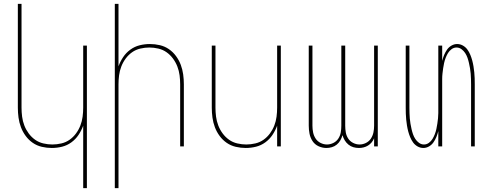

<svg xmlns="http://www.w3.org/2000/svg" viewBox="-20 -755 2540 990"><path d="M409 215V-107Q400 -82 385 -59.5Q370 -37 348 -21Q326 -5 300 1.5Q274 8 247 8Q221 8 195.5 2Q170 -4 149 -18.5Q128 -33 112.5 -54Q97 -75 88 -99Q79 -123 75.5 -148.5Q72 -174 72 -200V-735H91V-200Q91 -177 94 -153.5Q97 -130 105.5 -108Q114 -86 128 -67Q142 -48 161 -34.5Q180 -21 203.5 -15.5Q227 -10 250 -10Q273 -10 296.5 -15.5Q320 -21 339 -34.5Q358 -48 372 -67Q386 -86 394.5 -108Q403 -130 406 -153.5Q409 -177 409 -200V-520H428V215Z M572 215V-735H591V-413Q600 -438 615 -460.5Q630 -483 652 -499Q674 -515 700 -521.5Q726 -528 753 -528Q779 -528 804.5 -522Q830 -516 851 -501.5Q872 -487 887.5 -466Q903 -445 912 -421Q921 -397 924.5 -371.5Q928 -346 928 -320V0H909V-320Q909 -343 906 -366.5Q903 -390 894.5 -412Q886 -434 872 -453Q858 -472 839 -485.5Q820 -499 796.5 -504.5Q773 -510 750 -510Q727 -510 703.5 -504.5Q680 -499 661 -485.5Q642 -472 628 -453Q614 -434 605.5 -412Q597 -390 594 -366.5Q591 -343 591 -320V215Z M1247 8Q1221 8 1195.5 2Q1170 -4 1149 -18.5Q1128 -33 1112.5 -54Q1097 -75 1088 -99Q1079 -123 1075.5 -148.5Q1072 -174 1072 -200V-520H1091V-200Q1091 -177 1094 -153.5Q1097 -130 1105.5 -108Q1114 -86 1128 -67Q1142 -48 1161 -34.5Q1180 -21 1203.5 -15.5Q1227 -10 1250 -10Q1273 -10 1296.5 -15.5Q1320 -21 1339 -34.5Q1358 -48 1372 -67Q1386 -86 1394.5 -108Q1403 -130 1406 -153.5Q1409 -177 1409 -200V-520H1428V0H1409V-107Q1400 -82 1385 -59.5Q1370 -37 1348 -21Q1326 -5 1300 1.5Q1274 8 1247 8Z M1663 8Q1642 8 1622.5 -1Q1603 -10 1591.5 -27.5Q1580 -45 1576 -65.5Q1572 -86 1572 -107V-520H1591V-107Q1591 -89 1594.5 -72Q1598 -55 1607.5 -40.5Q1617 -26 1633 -18Q1649 -10 1666 -10Q1683 -10 1699 -18Q1715 -26 1724.5 -40.5Q1734 -55 1737 -72Q1740 -89 1740 -107V-520H1760V-107Q1760 -89 1763 -72Q1766 -55 1775.5 -40.5Q1785 -26 1801 -18Q1817 -10 1834 -10Q1851 -10 1867 -18Q1883 -26 1892.5 -40.5Q1902 -55 1905.5 -72Q1909 -89 1909 -107V-520H1928V0H1909V-42Q1904 -30 1896 -20.5Q1888 -11 1877.5 -4.5Q1867 2 1855 5Q1843 8 1831 8Q1816 8 1802 4Q1788 0 1776.5 -9.5Q1765 -19 1757.5 -31.5Q1750 -44 1746 -58Q1742 -44 1735 -31.5Q1728 -19 1716.5 -9.5Q1705 0 1691 4Q1677 8 1663 8Z M2163 8Q2147 8 2133 0Q2119 -8 2110 -20.5Q2101 -33 2095 -47.5Q2089 -62 2085 -77Q2081 -92 2078.5 -107.5Q2076 -123 2074.5 -138Q2073 -153 2072.5 -168.5Q2072 -184 2072 -200V-520H2091V-200Q2091 -186 2091.5 -172Q2092 -158 2093 -144.5Q2094 -131 2096.5 -117Q2099 -103 2102 -89.5Q2105 -76 2109.5 -63Q2114 -50 2121.5 -38.5Q2129 -27 2140.5 -18.5Q2152 -10 2166 -10Q2180 -10 2191.5 -18.5Q2203 -27 2210 -38.5Q2217 -50 2222 -63Q2227 -76 2230 -89.5Q2233 -103 2235 -117Q2237 -131 2238.5 -144.5Q2240 -158 2240 -172Q2240 -186 2240 -200V-520H2260V-441Q2264 -457 2270 -471.5Q2276 -486 2285 -499Q2294 -512 2308 -520Q2322 -528 2337 -528Q2353 -528 2367 -520Q2381 -512 2390 -499.5Q2399 -487 2405 -472.5Q2411 -458 2415 -443Q2419 -428 2421.5 -412.5Q2424 -397 2425.5 -382Q2427 -367 2427.5 -351.5Q2428 -336 2428 -320V0H2409V-320Q2409 -334 2408.5 -348Q2408 -362 2407 -375.5Q2406 -389 2403.5 -403Q2401 -417 2398 -430.5Q2395 -444 2390.5 -457Q2386 -470 2378.5 -481.5Q2371 -493 2359.5 -501.5Q2348 -510 2334 -510Q2320 -510 2308.5 -501.5Q2297 -493 2290 -481.5Q2283 -470 2278 -457Q2273 -444 2270 -430.5Q2267 -417 2265 -403Q2263 -389 2261.5 -375.5Q2260 -362 2260 -348Q2260 -334 2260 -320V0H2240V-79Q2236 -63 2230 -48.5Q2224 -34 2215 -21Q2206 -8 2192 0Q2178 8 2163 8Z"/></svg>

Font: Iosevka Thin
Style: Regular
Weight: 100
Monospace: yes
Designer: Belleve Invis
Foundry: Belleve Invis
Version: Version 32.5.0; ttfautohint (v1.8.4)